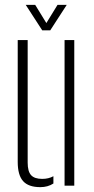

<svg xmlns="http://www.w3.org/2000/svg" viewBox="-20 -765 388 791"><path d="M53 -98V-600H94V-95Q94 -59 108 -43.5Q122 -28 154 -28Q180 -28 200 -39V-9Q177 6 146 6Q97.5 6 75.2 -18.8Q53 -43.5 53 -98ZM246 0V-600H286V0ZM154 -640 86 -745H125L171 -670L217 -745H255L187 -640Z"/></svg>

Font: Big Shoulders Stencil Text Thin
Style: Regular
Weight: 100
Designer: Patric King
Foundry: XO Type Co
Version: Version 2.001